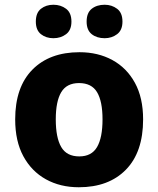

<svg xmlns="http://www.w3.org/2000/svg" viewBox="-20 -779 667 809"><path d="M583 -276Q583 -138 510.5 -64Q438 10 312 10Q234 10 173.5 -23.5Q113 -57 78.5 -120.5Q44 -184 44 -276Q44 -412 116.5 -485.5Q189 -559 315 -559Q393 -559 453.5 -526Q514 -493 548.5 -430Q583 -367 583 -276ZM215 -276Q215 -199 238 -159.5Q261 -120 314 -120Q366 -120 389 -159.5Q412 -199 412 -276Q412 -352 389 -390.5Q366 -429 313 -429Q261 -429 238 -390.5Q215 -352 215 -276ZM131 -688Q131 -725 152.5 -742Q174 -759 205 -759Q236 -759 258.5 -742Q281 -725 281 -688Q281 -652 258.5 -635Q236 -618 205 -618Q174 -618 152.5 -635Q131 -652 131 -688ZM345 -688Q345 -725 366.5 -742Q388 -759 421 -759Q451 -759 473.5 -742Q496 -725 496 -688Q496 -652 473.5 -635Q451 -618 421 -618Q388 -618 366.5 -635Q345 -652 345 -688Z"/></svg>

Font: Noto Sans ExtraBold
Style: Regular
Weight: 800
Designer: Monotype Design Team
Foundry: Monotype Imaging Inc.
Version: Version 2.007